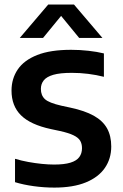

<svg xmlns="http://www.w3.org/2000/svg" viewBox="-20 -823 544 850"><path d="M220.5 7.5Q175 7.5 129.5 1.2Q84 -5 46.5 -16.5V-120Q75 -111.5 105.2 -106Q135.5 -100.5 165 -97.5Q194.5 -94.5 219.5 -94.5Q265 -94.5 292.2 -103Q319.5 -111.5 331.2 -127.8Q343 -144 343 -167Q343 -186.5 334.8 -200.2Q326.5 -214 305.2 -224.2Q284 -234.5 245.5 -243L205.5 -251.5Q115 -271 73 -312.5Q31 -354 31 -422Q31 -475 58.8 -515.8Q86.5 -556.5 144.8 -579.5Q203 -602.5 295 -602.5Q333.5 -602.5 371.5 -598.2Q409.5 -594 440 -586.5V-483Q406.5 -491.5 370.5 -496Q334.5 -500.5 298 -500.5Q245.5 -500.5 215.8 -491.8Q186 -483 173.5 -467Q161 -451 161 -429.5Q161 -400.5 179 -384Q197 -367.5 252 -355L291.5 -346.5Q355 -333 395 -310.8Q435 -288.5 453.8 -255Q472.5 -221.5 472.5 -174.5Q472.5 -120.5 444.2 -79.5Q416 -38.5 360 -15.5Q304 7.5 220.5 7.5ZM67.5 -655 193.5 -803H307.5L433.5 -655H330.5L239.5 -766H261.5L170.5 -655Z"/></svg>

Font: Encode Sans SC SemiBold
Style: Regular
Weight: 600
Version: Version 3.002